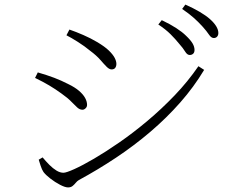

<svg xmlns="http://www.w3.org/2000/svg" viewBox="-20 -813 1040 838"><path d="M762 -622Q746 -642 724.5 -663.5Q703 -685 671 -706L686 -725Q722 -708 749 -690.5Q776 -673 792 -657Q812 -638 820.5 -623.5Q829 -609 829 -595Q829 -584 823 -578.5Q817 -573 808 -573Q797 -573 788 -588Q779 -603 762 -622ZM865 -696Q847 -716 827 -734Q807 -752 775 -774L789 -793Q825 -777 852 -761Q879 -745 896 -730Q933 -697 933 -669Q933 -659 927.5 -653Q922 -647 913 -647Q902 -647 892 -662Q882 -677 865 -696ZM270 -659 283 -684Q312 -674 344 -660Q376 -646 403 -630Q437 -610 455 -592.5Q473 -575 480.5 -560.5Q488 -546 488 -534Q488 -524 483 -517Q478 -510 467 -510Q457 -510 445.5 -521.5Q434 -533 417.5 -552Q401 -571 374 -591Q350 -611 320 -630Q290 -649 270 -659ZM846 -524 871 -508Q826 -433 766.5 -365.5Q707 -298 636 -237.5Q565 -177 486 -124.5Q407 -72 324 -27Q317 -23 310.5 -15Q304 -7 296.5 -1Q289 5 277 5Q264 5 242 -6.5Q220 -18 200 -33.5Q180 -49 170 -62Q163 -72 157 -90.5Q151 -109 149 -116L166 -126Q181 -108 196 -93Q211 -78 226.5 -68.5Q242 -59 257 -59Q269 -59 304.5 -75Q340 -91 390.5 -120.5Q441 -150 501 -191.5Q561 -233 623 -285Q685 -337 742.5 -397Q800 -457 846 -524ZM133 -473 145 -497Q186 -485 216.5 -473.5Q247 -462 278 -446Q307 -432 325 -416.5Q343 -401 351.5 -385.5Q360 -370 360 -355Q360 -349 357 -344.5Q354 -340 349.5 -337Q345 -334 340 -334Q328 -334 317 -344Q306 -354 290.5 -370Q275 -386 248 -405Q222 -424 195 -440Q168 -456 133 -473Z"/></svg>

Font: Noto Serif KR
Style: Regular
Weight: 200
Designer: Ryoko NISHIZUKA 西塚涼子 (kana & ideographs); Frank Grießhammer (Latin, Greek & Cyrillic); Wenlong ZHANG 张文龙 (bopomofo); San
Foundry: Adobe
Version: Version 2.001;hotconv 1.1.0;makeotfexe 2.6.0